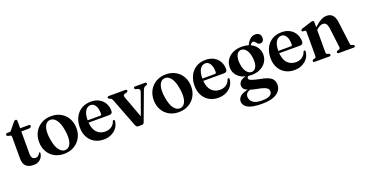

<svg xmlns="http://www.w3.org/2000/svg" viewBox="-38 -1250 4177 2199"><g transform="rotate(-20 2051.0 -150.5)"><path d="M46 -398 14.5 -404.5Q7 -407 4.8 -411.5Q2.5 -416 2.5 -422Q2.5 -439 20.5 -439H53Q63 -439 72.5 -454L134 -529Q147 -547 161.5 -547Q178.5 -547 178.5 -526.5V-439H283.5Q301.5 -439 301.5 -424.5Q301.5 -414.5 292.2 -407.5Q283 -400.5 264 -400.5H178.5V-128.5Q178.5 -59.5 229.5 -59.5Q253 -59.5 266.5 -74.2Q280 -89 290.5 -103.5Q300.5 -107.5 299.5 -91Q294 -46.5 262.8 -18.5Q231.5 9.5 181 9.5Q121.5 9.5 90 -20.2Q58.5 -50 58.5 -112.5V-375.5Q58.5 -385 56.2 -390Q54 -395 46 -398Z M558.5 -448.5Q625.5 -448.5 676.2 -419.2Q727 -390 756 -338Q785 -286 785 -218Q785 -152.5 755.5 -101Q726 -49.5 673.8 -20Q621.5 9.5 553.5 9.5Q487 9.5 436 -19.5Q385 -48.5 356.5 -100Q328 -151.5 328 -219Q328 -285 357.2 -337Q386.5 -389 438.5 -418.8Q490.5 -448.5 558.5 -448.5ZM588 -28Q631.5 -34.5 650.5 -88Q669.5 -141.5 655 -234.5Q640 -330 605.5 -373.8Q571 -417.5 525 -411Q480.5 -404.5 462.2 -350.5Q444 -296.5 458.5 -204.5Q473 -110 508.2 -65.8Q543.5 -21.5 588 -28Z M1229 -270Q1229 -231.5 1190 -231.5H937Q943 -150.5 982.5 -110Q1022 -69.5 1083.5 -69.5Q1128.5 -69.5 1161 -92.5Q1193.5 -115.5 1204 -153Q1211.5 -162.5 1218.5 -162Q1228.5 -162.5 1228 -148Q1225.5 -105 1200.8 -69Q1176 -33 1133.8 -11.5Q1091.5 10 1037 10Q972.5 10 924.5 -18Q876.5 -46 850 -96.2Q823.5 -146.5 823.5 -213.5Q823.5 -282 850 -335.2Q876.5 -388.5 925.8 -418.8Q975 -449 1044 -449Q1100 -449 1141.8 -425.5Q1183.5 -402 1206.2 -361.5Q1229 -321 1229 -270ZM1028 -412.5Q987 -412.5 961.5 -374Q936 -335.5 936 -260H1087.5Q1105.5 -260 1105.5 -279Q1105.5 -345 1083.2 -378.8Q1061 -412.5 1028 -412.5Z M1501.5 2.5H1456.5Q1436 2.5 1426 -22.5L1291.5 -372.5Q1282 -397 1269.5 -402.5L1253 -407.5Q1241 -414 1241 -423Q1241 -439 1258 -439H1463Q1479.5 -439 1479.5 -423Q1479.5 -413.5 1465.5 -407L1447 -402Q1427.5 -397 1423.2 -387.2Q1419 -377.5 1425.5 -360.5L1524 -94.5L1617.5 -354.5Q1631 -392 1595 -402.5L1574 -407Q1561.5 -412.5 1561.5 -423Q1561.5 -439 1579 -439H1701Q1718 -439 1718 -423Q1718 -413.5 1706 -407.5L1691.5 -403Q1680.5 -399 1672.8 -388.8Q1665 -378.5 1655.5 -353.5L1531.5 -20Q1526.5 -7 1518.8 -2.2Q1511 2.5 1501.5 2.5Z M1956.5 -448.5Q2023.5 -448.5 2074.2 -419.2Q2125 -390 2154 -338Q2183 -286 2183 -218Q2183 -152.5 2153.5 -101Q2124 -49.5 2071.8 -20Q2019.5 9.5 1951.5 9.5Q1885 9.5 1834 -19.5Q1783 -48.5 1754.5 -100Q1726 -151.5 1726 -219Q1726 -285 1755.2 -337Q1784.5 -389 1836.5 -418.8Q1888.5 -448.5 1956.5 -448.5ZM1986 -28Q2029.5 -34.5 2048.5 -88Q2067.5 -141.5 2053 -234.5Q2038 -330 2003.5 -373.8Q1969 -417.5 1923 -411Q1878.5 -404.5 1860.2 -350.5Q1842 -296.5 1856.5 -204.5Q1871 -110 1906.2 -65.8Q1941.5 -21.5 1986 -28Z M2627 -270Q2627 -231.5 2588 -231.5H2335Q2341 -150.5 2380.5 -110Q2420 -69.5 2481.5 -69.5Q2526.5 -69.5 2559 -92.5Q2591.5 -115.5 2602 -153Q2609.5 -162.5 2616.5 -162Q2626.5 -162.5 2626 -148Q2623.5 -105 2598.8 -69Q2574 -33 2531.8 -11.5Q2489.5 10 2435 10Q2370.5 10 2322.5 -18Q2274.5 -46 2248 -96.2Q2221.5 -146.5 2221.5 -213.5Q2221.5 -282 2248 -335.2Q2274.5 -388.5 2323.8 -418.8Q2373 -449 2442 -449Q2498 -449 2539.8 -425.5Q2581.5 -402 2604.2 -361.5Q2627 -321 2627 -270ZM2426 -412.5Q2385 -412.5 2359.5 -374Q2334 -335.5 2334 -260H2485.5Q2503.5 -260 2503.5 -279Q2503.5 -345 2481.2 -378.8Q2459 -412.5 2426 -412.5Z M2948 -30Q3045 -13.5 3082 16Q3119 45.5 3119 99Q3119 165.5 3058.5 205.8Q2998 246 2880 246Q2761 246 2708.5 216.2Q2656 186.5 2656 139Q2656 102.5 2684.8 76.2Q2713.5 50 2778.5 37.5Q2746 24 2733.5 7Q2721 -10 2721 -32Q2721 -59.5 2741 -81.5Q2761 -103.5 2808.5 -114Q2744 -130 2708 -172.2Q2672 -214.5 2672 -270.5Q2672 -322.5 2698 -362.8Q2724 -403 2771.5 -426Q2819 -449 2884.5 -449Q2927.5 -449 2964 -437Q2984 -480.5 3011.5 -504.2Q3039 -528 3075 -528Q3106.5 -528 3124 -511Q3141.5 -494 3141.5 -465Q3141.5 -439.5 3129.2 -425Q3117 -410.5 3095.5 -410.5Q3077 -410.5 3066 -422.2Q3055 -434 3045.5 -446Q3036 -458 3022 -458Q3003 -458 2985 -429Q3032.5 -407.5 3058.5 -367.8Q3084.5 -328 3084.5 -280.5Q3084.5 -229 3058 -189.8Q3031.5 -150.5 2985.5 -128Q2939.5 -105.5 2880.5 -105.5Q2859.5 -105.5 2839.5 -108Q2824 -98.5 2824 -84.5Q2824 -74.5 2832.8 -66.5Q2841.5 -58.5 2868 -50Q2894.5 -41.5 2948 -30ZM2860 -417.5Q2826 -415.5 2806.8 -377.8Q2787.5 -340 2795 -276Q2802 -209 2830 -172.2Q2858 -135.5 2894.5 -137.5Q2929 -139.5 2948 -177Q2967 -214.5 2959.5 -279Q2952.5 -347 2924.8 -383.2Q2897 -419.5 2860 -417.5ZM2747 110.5Q2747 154 2780.8 182Q2814.5 210 2892.5 210Q2956.5 210 2986.8 192.2Q3017 174.5 3017 143Q3017 125 3005.8 111.2Q2994.5 97.5 2965.2 86.5Q2936 75.5 2881.5 65.5Q2834 56.5 2803 46.5Q2773.5 57 2760.2 73.5Q2747 90 2747 110.5Z M3553 -270Q3553 -231.5 3514 -231.5H3261Q3267 -150.5 3306.5 -110Q3346 -69.5 3407.5 -69.5Q3452.5 -69.5 3485 -92.5Q3517.5 -115.5 3528 -153Q3535.5 -162.5 3542.5 -162Q3552.5 -162.5 3552 -148Q3549.5 -105 3524.8 -69Q3500 -33 3457.8 -11.5Q3415.5 10 3361 10Q3296.5 10 3248.5 -18Q3200.5 -46 3174 -96.2Q3147.5 -146.5 3147.5 -213.5Q3147.5 -282 3174 -335.2Q3200.5 -388.5 3249.8 -418.8Q3299 -449 3368 -449Q3424 -449 3465.8 -425.5Q3507.5 -402 3530.2 -361.5Q3553 -321 3553 -270ZM3352 -412.5Q3311 -412.5 3285.5 -374Q3260 -335.5 3260 -260H3411.5Q3429.5 -260 3429.5 -279Q3429.5 -345 3407.2 -378.8Q3385 -412.5 3352 -412.5Z M3760.5 -428V-365.5Q3807.5 -409.5 3844 -429.2Q3880.5 -449 3914.5 -449Q3963.5 -449 3989 -419Q4014.5 -389 4021.5 -331.5L4055 -65.5Q4056.5 -52 4059.5 -45.5Q4062.5 -39 4071 -36.5L4090 -32Q4102 -25.5 4102 -15.5Q4102 0 4084.5 0H3901Q3885 0 3885 -15.5Q3885 -25.5 3895.5 -30.5L3916.5 -35.5Q3934.5 -41 3931.5 -64L3902.5 -302Q3897 -339.5 3883.2 -358Q3869.5 -376.5 3842.5 -376.5Q3806.5 -376.5 3765.5 -337.5L3760.5 -333V-64Q3760.5 -40 3774.5 -35.5L3795.5 -30.5Q3805.5 -25.5 3805.5 -15.5Q3805.5 0 3789.5 0H3608Q3591 0 3591 -15.5Q3591 -26 3602.5 -32L3624 -37Q3638.5 -41 3638.5 -64V-353Q3638.5 -369.5 3626.5 -373L3600.5 -373.5Q3588.5 -378 3588.5 -388.5Q3588.5 -399.5 3605 -406L3713 -440Q3725 -444 3731.2 -445.5Q3737.5 -447 3743 -447Q3760.5 -447 3760.5 -428Z"/></g></svg>

Font: Fraunces 144pt Soft SemiBold
Style: Regular
Weight: 600
Version: Version 1.000;[b76b70a41]